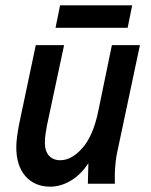

<svg xmlns="http://www.w3.org/2000/svg" viewBox="-20 -688 565 719"><path d="M41 -137Q41 -154 44 -176.5Q47 -199 51 -220L114 -519H220L156 -219Q153 -203 150.5 -186Q148 -169 148 -154Q148 -122 163.5 -105Q179 -88 206 -88Q248 -88 288 -133Q328 -178 347 -267L399 -519H504L420 -123Q415 -101 413 -81Q411 -61 410 -38V0H309L311 -77Q284 -35 246 -12Q208 11 168 11Q110 11 75.5 -28Q41 -67 41 -137ZM188 -584 205 -668H475L458 -584Z"/></svg>

Font: Radio Canada Condensed Medium
Style: Italic
Weight: 500
Width: 3
Italic angle: -12°
Designer: Charles Daoud, Etienne Aubert Bonn, Alexandre Saumier Demers, Jacques Le Bailly
Foundry: Radio-Canada
Version: Version 2.104; ttfautohint (v1.8.4.7-5d5b);gftools[0.9.28.de